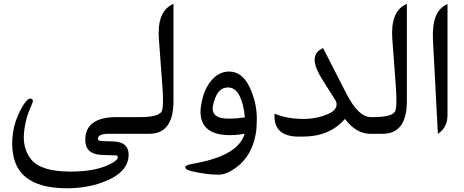

<svg xmlns="http://www.w3.org/2000/svg" viewBox="-20 -717 2487 1029"><path d="M733.4 0Q733.4 0 564.5 0Q505.4 0 504.9 25.4Q504.4 34.7 511.7 36.6Q523.9 40 572.8 40.5Q615.2 41 635.7 51.3Q670.4 68.8 669.4 115.7Q666.5 211.9 523.9 262.2Q443.8 290.5 347.7 292Q87.4 294.9 51.8 118.2Q39.6 59.1 50.3 -9.8Q59.1 -67.4 87.9 -123.5Q124 -193.4 145.5 -188.5Q162.6 -185.1 151.9 -160.6Q134.8 -123 126 -94.7Q113.8 -54.2 108.9 -8.3Q100.1 78.1 146.5 136.7Q198.7 203.1 360.8 202.6Q481 202.1 555.2 169.4Q620.6 140.6 609.9 119.6Q607.9 115.7 599.6 115.7Q560.1 115.2 520 112.8Q437 107.4 437 32.7Q437 -89.4 606 -89.4H733.4Q733.4 -89.4 733.4 0Z M780.3 0Q780.3 0 709.5 0Q709.5 0 709.5 -89.4H731Q824.7 -89.4 844.7 -117.2Q858.9 -137.2 850.6 -251L831.5 -508.8Q821.3 -652.3 901.4 -692.4L909.7 -696.8V-175.8Q909.7 0 780.3 0Z M1245.1 181.2Q1193.4 219.2 1151.4 219.2Q1084.5 219.2 1003.9 199.7Q975.1 192.4 972.7 181.2Q969.7 168.5 1011.7 161.1Q1217.3 126 1273.9 37.1Q1285.2 19 1291.5 -0.5Q1252.9 7.3 1210 7.3Q1111.8 6.8 1075.7 -43.9Q1047.9 -83.5 1056.6 -144.5Q1070.8 -249 1127.9 -301.3Q1163.6 -334 1208.5 -333.5Q1276.9 -333 1316.4 -252.4Q1356.9 -170.4 1356.4 -76.2Q1356 -29.8 1350.6 1Q1330.1 118.7 1245.1 181.2ZM1194.8 -248Q1140.6 -243.7 1121.6 -151.4Q1107.4 -80.1 1208.5 -81.1Q1251.5 -81.5 1292.5 -87.9Q1285.6 -159.2 1264.2 -203.1Q1239.7 -252 1194.8 -248Z M1966.8 -89.4Q1966.8 -89.4 1984.4 -89.4Q1984.4 -89.4 1984.4 0H1964.4Q1888.7 0 1828.6 -79.6Q1748 13.7 1607.4 15.1Q1579.1 15.6 1570.3 15.1Q1451.2 9.8 1451.2 -93.3V-107.9Q1513.7 -81.5 1595.7 -79.6Q1673.8 -77.6 1740.2 -106.9Q1791.5 -129.9 1782.7 -168.5Q1781.7 -173.8 1777.3 -180.2L1709 -288.1Q1627.9 -415 1701.2 -453.6L1711.4 -459.5L1836.4 -215.3Q1900.9 -89.4 1966.8 -89.4Z M2031.2 0Q2031.2 0 1960.4 0Q1960.4 0 1960.4 -89.4H1981.9Q2075.7 -89.4 2095.7 -117.2Q2109.9 -137.2 2101.6 -251L2082.5 -508.8Q2072.3 -652.3 2152.3 -692.4L2160.6 -696.8V-175.8Q2160.6 0 2031.2 0Z M2369.1 -690.9 2378.4 -695.3V-100.6Q2378.4 -33.2 2326.7 0.5L2300.3 -504.4Q2293 -651.4 2369.1 -690.9Z"/></svg>

Font: Gandom WOL
Style: WOL
Weight: 400
Foundry: DejaVu fonts team - Redesigned by Saber Rastikerdar - Based on Samim Font
Version: Version 0.8